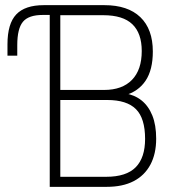

<svg xmlns="http://www.w3.org/2000/svg" viewBox="-20 -725 696 745"><path d="M173 0V-667H146Q91 -667 69 -640.5Q47 -614 47 -550V-509H9V-553Q9 -633 43 -669Q77 -705 150 -705H385Q476 -705 524.5 -658.5Q573 -612 573 -525Q573 -454 545 -412Q517 -370 464 -355V-363Q502 -357 529 -335.5Q556 -314 571 -277Q586 -240 586 -187Q586 -128 563.5 -86Q541 -44 498.5 -22Q456 0 394 0ZM214 -39H392Q470 -39 506.5 -76Q543 -113 543 -186Q543 -266 507.5 -301.5Q472 -337 396 -337H214ZM214 -376H384Q454 -376 492 -415Q530 -454 530 -527Q530 -596 493.5 -631Q457 -666 381 -666H214Z"/></svg>

Font: Nunito Sans 10pt Condensed ExtraLight
Style: Regular
Weight: 250
Width: 3
Designer: Vernon Adams
Foundry: Vernon Adams
Version: Version 3.101;gftools[0.9.27]